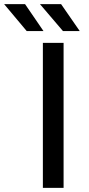

<svg xmlns="http://www.w3.org/2000/svg" viewBox="-102 -907 432 927"><path d="M105 0V-700H205V0ZM202 -757 91 -887H193L283 -757ZM27 -757 -82 -887H19L108 -757Z"/></svg>

Font: Montserrat Thin Medium
Style: Regular
Weight: 500
Version: Version 9.000